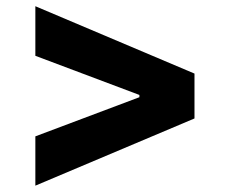

<svg xmlns="http://www.w3.org/2000/svg" viewBox="-20 -602 726 618"><path d="M606 -220.7V-365.2L93.8 -582V-422.4L428.7 -296.4V-289.1L93.8 -163.1V-4.4Z"/></svg>

Font: Inter ExtraBold
Style: Regular
Weight: 800
Designer: Rasmus Andersson
Foundry: rsms
Version: Version 4.001;git-9221beed3